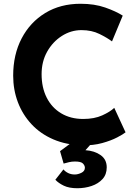

<svg xmlns="http://www.w3.org/2000/svg" viewBox="-20 -764 737 1020"><path d="M647 -61Q635 -51 602.5 -34Q570 -17 523 -4Q476 9 419 8Q332 6 263.5 -23.5Q195 -53 147.5 -104Q100 -155 75 -221Q50 -287 50 -362Q50 -474 95 -560Q140 -646 220.5 -695Q301 -744 408 -744Q482 -744 539 -724Q596 -704 632 -681L575 -544Q550 -563 508.5 -583.5Q467 -604 413 -604Q357 -604 308.5 -573Q260 -542 230.5 -489.5Q201 -437 201 -370Q201 -299 228 -245.5Q255 -192 305 -162Q355 -132 422 -132Q481 -132 523 -151Q565 -170 587 -191ZM317 136Q327 148 342.5 155.5Q358 163 377 163Q394 163 412.5 154Q431 145 431 127Q431 116 421 105Q411 94 378 94Q362 94 347 97.5Q332 101 318 105L299 39L368 -12H475L434 34Q482 37 514.5 60Q547 83 547 125Q547 163 524.5 187.5Q502 212 466.5 224Q431 236 391 236Q347 236 319 222.5Q291 209 274 191Z"/></svg>

Font: Synthetic
Style: Bold
Weight: 700
Designer: Santiago Orozco
Foundry: Typemade
Version: Version 2.000; ttfautohint (v1.8.4.7-5d5b)